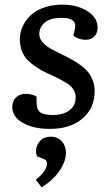

<svg xmlns="http://www.w3.org/2000/svg" viewBox="-20 -543 480 830"><path d="M209 -45.9Q252.4 -45.9 279.8 -65.9Q307.1 -85.9 307.1 -122.1Q307.1 -141.1 296.9 -156.7Q286.6 -172.4 269.5 -182.9Q252.4 -193.4 230.7 -204.6Q209 -215.8 186.5 -225.6Q164.1 -235.4 142.3 -249.3Q120.6 -263.2 103.5 -279.1Q86.4 -294.9 76.2 -318.8Q65.9 -342.8 65.9 -372.1Q65.9 -391.6 71.5 -411.4Q77.1 -431.2 90.8 -451.4Q104.5 -471.7 125 -487.3Q145.5 -502.9 178.2 -512.9Q210.9 -522.9 251 -522.9Q313.5 -522.9 357.7 -494.9Q401.9 -466.8 401.9 -423.8Q401.9 -399.9 387.7 -385.5Q373.5 -371.1 352.1 -371.1Q335 -371.1 319.6 -376.5Q304.2 -381.8 296.9 -389.2L304.2 -418.9Q314 -465.8 247.1 -465.8Q197.8 -465.8 173.8 -445.8Q149.9 -425.8 149.9 -396Q149.9 -377.4 163.1 -361.6Q176.3 -345.7 197.3 -333.7Q218.3 -321.8 243.9 -309.6Q269.5 -297.4 295.2 -282.7Q320.8 -268.1 341.8 -250.7Q362.8 -233.4 376 -207Q389.2 -180.7 389.2 -148.9Q389.2 -76.2 336.9 -31Q284.7 14.2 195.8 14.2Q124.5 14.2 78.9 -11.7Q33.2 -37.6 33.2 -80.1Q33.2 -107.4 49.6 -122.3Q65.9 -137.2 89.8 -137.2Q120.6 -137.2 138.2 -125V-99.1Q138.2 -69.8 153.6 -57.9Q168.9 -45.9 209 -45.9ZM160.2 267.1Q210.9 234.4 238 194.1Q265.1 153.8 265.1 117.2Q265.1 88.4 247.3 68.1Q229.5 47.9 199.2 47.9Q162.6 47.9 145.8 76.2Q128.9 104.5 140.1 132.8L168 144Q183.1 148.9 183.1 163.1Q183.1 195.8 134.8 233.9Z"/></svg>

Font: Literata Book Medium
Style: Italic
Weight: 500
Italic angle: -3°
Designer: Latin by Veronika Burian and Jose Scaglione. Greek by Irene Vlachou. Cyrillic by Vera Evstafieva
Foundry: TypeTogether
Version: Version 1.003;PS 001.003;hotconv 1.0.88;makeotf.lib2.5.64775